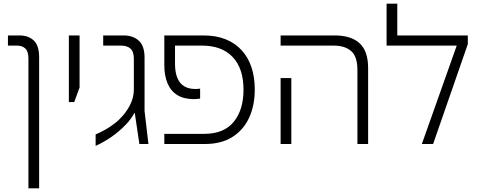

<svg xmlns="http://www.w3.org/2000/svg" viewBox="-20 -780 2592 1040"><path d="M134 240V-463Q134 -501 117.5 -517Q101 -533 71 -533H23V-588H86Q134 -588 163 -560.5Q192 -533 192 -470V240Z M353 -227V-588H411V-306L382 -227Z M498 10V-52Q534 -67 567.5 -88Q601 -109 626 -133Q663 -169 684 -210.5Q705 -252 705 -295V-461Q705 -500 687 -516.5Q669 -533 634 -533H539V-588H650Q701 -588 732 -559.5Q763 -531 763 -468V-179L784 0H735L710 -168H708Q690 -135 663.5 -107Q637 -79 607.5 -56Q578 -33 549.5 -16.5Q521 0 498 10Z M870 0V-55H1086Q1193 -55 1246 -120Q1299 -185 1299 -294Q1299 -409 1240.5 -471Q1182 -533 1074 -533H894V-588H1083Q1150 -588 1201.5 -567.5Q1253 -547 1288.5 -508.5Q1324 -470 1342 -416Q1360 -362 1360 -296Q1360 -208 1329 -141.5Q1298 -75 1238 -37.5Q1178 0 1090 0ZM1031 -243Q976 -243 940.5 -265Q905 -287 887.5 -328.5Q870 -370 870 -428V-588H928V-435Q928 -390 940 -359.5Q952 -329 976.5 -313.5Q1001 -298 1038 -298Q1045 -298 1051.5 -298.5Q1058 -299 1064 -300V-246Q1057 -245 1048 -244Q1039 -243 1031 -243Z M1916 0V-401Q1916 -474 1882 -503.5Q1848 -533 1788 -533H1500V-588H1793Q1882 -588 1928 -545.5Q1974 -503 1974 -411V0ZM1500 0V-357H1558V0Z M2132 -588H2514V-541L2326 0H2265L2454 -533H2074V-760H2132Z"/></svg>

Font: Noto Sans Hebrew Light
Style: Regular
Weight: 300
Designer: Monotype Design Team
Foundry: Monotype Imaging Inc.
Version: Version 2.003